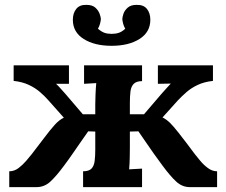

<svg xmlns="http://www.w3.org/2000/svg" viewBox="-20 -768 929 788"><path d="M18 0V-65Q39 -65 56.5 -78.5Q74 -92 88 -108.5Q102 -125 110 -135Q141 -175 163.5 -205Q186 -235 204.5 -255.5Q223 -276 242 -285L178 -357Q164 -373 144.5 -390Q125 -407 98.5 -419.5Q72 -432 36 -436V-500H263V-424H210Q219 -416 227.5 -406Q236 -396 249 -382L320 -299H371V-339Q371 -353 372 -379Q373 -405 375 -427L325 -424V-500H563V-435Q540 -435 529 -424Q518 -413 515.5 -393Q513 -373 513 -346V-299H571L642 -382Q655 -396 663.5 -406Q672 -416 681 -425L628 -424V-500H854V-436Q818 -432 791.5 -419.5Q765 -407 745.5 -390Q726 -373 711 -357L647 -286Q663 -278 677 -264.5Q691 -251 713 -223Q730 -201 747 -179Q764 -157 780 -135Q788 -125 801.5 -108.5Q815 -92 833 -78.5Q851 -65 871 -65V0H759Q728 0 703.5 -22.5Q679 -45 648 -87Q630 -111 610.5 -138.5Q591 -166 574.5 -190.5Q558 -215 548 -229L513 -228V-161Q513 -147 512.5 -121.5Q512 -96 510 -73L563 -76V0H321V-65Q345 -65 355.5 -76Q366 -87 368.5 -107.5Q371 -128 371 -154V-228L342 -229Q332 -215 315 -190.5Q298 -166 279 -138.5Q260 -111 242 -87Q211 -45 186.5 -22.5Q162 0 130 0ZM438 -580Q368 -580 323.5 -608Q279 -636 279 -687Q279 -714 293 -731.5Q307 -749 335 -748Q359 -748 371.5 -736.5Q384 -725 389 -711Q394 -697 394 -689Q393 -680 390.5 -670.5Q388 -661 382 -650Q396 -638 408.5 -633.5Q421 -629 438 -629Q455 -629 468 -633.5Q481 -638 494 -650Q488 -661 485.5 -670.5Q483 -680 482 -689Q482 -697 486.5 -711Q491 -725 504 -736.5Q517 -748 540 -748Q569 -749 583 -731.5Q597 -714 597 -687Q597 -636 552.5 -608Q508 -580 438 -580Z"/></svg>

Font: Lora
Style: Weight 700
Weight: 700
Designer: Olga Karpushina, Alexei Vanyashin (Cyrillic)
Foundry: Cyreal
Version: Version 3.001